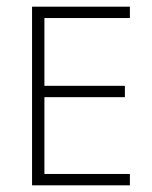

<svg xmlns="http://www.w3.org/2000/svg" viewBox="-20 -555 455 575"><path d="M369 0H76V-535H369V-501H113V-298H354V-264H113V-34H369Z"/></svg>

Font: Azad Pori Unicode
Style: Regular
Weight: 400
Designer: Abul Kalam Azad
Foundry: Lipighor Font Foundry
Version: Version 1.026;December 22, 2019;FontCreator 12.0.0.2547 64-b